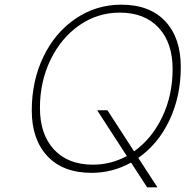

<svg xmlns="http://www.w3.org/2000/svg" viewBox="-20 -735 794 822"><path d="M572 -59 654 67H610L541 -39Q462 5 372 5Q250 5 183 -66.5Q116 -138 116 -262Q116 -389 166 -492.5Q216 -596 304 -655.5Q392 -715 499 -715Q621 -715 687.5 -644Q754 -573 754 -448Q754 -323 705.5 -220.5Q657 -118 572 -59ZM523 -67 396 -263H440L554 -87Q630 -141 674.5 -234Q719 -327 719 -439Q719 -552 659 -616.5Q599 -681 493 -681Q398 -681 320 -627Q242 -573 196.5 -479.5Q151 -386 151 -273Q151 -160 211 -95Q271 -30 378 -30Q455 -30 523 -67Z"/></svg>

Font: Be Vietnam Thin
Style: Italic
Weight: 250
Italic angle: -9°
Designer: Gabriel Lam
Foundry: TypeRant
Version: Version 3.000